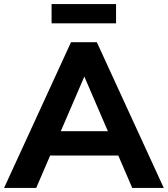

<svg xmlns="http://www.w3.org/2000/svg" viewBox="-31 -918 820 938"><path d="M615 0 547 -158H214L146 0H-11L316 -712H442L769 0ZM266 -277H496L381 -544ZM221 -804V-898H536V-804Z"/></svg>

Font: Muli ExtraBold
Style: Regular
Weight: 800
Designer: Vernon Adams
Foundry: Vernon Adams
Version: Version 2.000